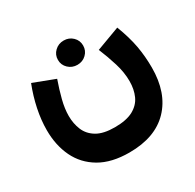

<svg xmlns="http://www.w3.org/2000/svg" viewBox="-147 -609 999 984"><g transform="rotate(-30 353.0 -117.0)"><path d="M269.5 -378.4Q269.5 -408.7 291.3 -429.4Q313 -450.2 344.2 -450.2Q375.5 -450.2 397 -429.4Q418.5 -408.7 418.5 -378.4Q418.5 -348.1 397 -327.4Q375.5 -306.6 344.2 -306.6Q313 -306.6 291.3 -327.4Q269.5 -348.1 269.5 -378.4ZM350.6 66.4Q418.9 66.4 459 44.7Q499 22.9 516.1 -14.9Q533.2 -52.7 533.2 -101.6Q533.2 -153.3 516.1 -209Q499 -264.6 476.6 -318.4L615.7 -370.1Q644.5 -294.9 655.8 -232.7Q667 -170.4 667 -104.5Q667 45.4 585.2 130.6Q503.4 215.8 350.6 215.8Q245.6 215.8 176.5 175.3Q107.4 134.8 73.7 64.7Q40 -5.4 40 -94.7Q40 -154.3 53.2 -218Q66.4 -281.7 91.3 -345.2L217.8 -296.9Q199.2 -244.1 186.5 -194.3Q173.8 -144.5 173.8 -102.1Q173.8 -56.2 189.9 -17.8Q206.1 20.5 244.6 43.5Q283.2 66.4 350.6 66.4Z"/></g></svg>

Font: Vazirmatn RD UI FD Black
Style: Regular
Weight: 900
Designer: Saber Rastikerdar
Foundry: Saber Rastikerdar
Version: Version 33.003